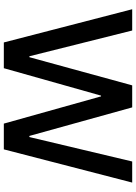

<svg xmlns="http://www.w3.org/2000/svg" viewBox="130 -858 728 1029"><g transform="rotate(90 494.5 -344.0)"><path d="M208 0 30 -688H144L282 -137H287L438 -688H556L709 -137H715L846 -688H959L781 0H643L497 -521H493L346 0Z"/></g></svg>

Font: Saira Thin Medium
Style: Regular
Weight: 500
Version: Version 1.101